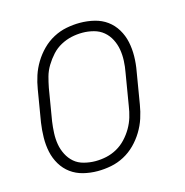

<svg xmlns="http://www.w3.org/2000/svg" viewBox="-85 -608 671 696"><g transform="rotate(-15 250.0 -260.0)"><path d="M199 8Q171 8 145 1.5Q119 -5 98.5 -20Q78 -35 64.5 -57.5Q51 -80 45.5 -106Q40 -132 40.5 -160Q41 -188 45 -215L65 -335Q69 -360 77 -384.5Q85 -409 99 -432Q113 -455 132 -474Q151 -493 174.5 -505.5Q198 -518 223.5 -523Q249 -528 274 -528Q302 -528 328.5 -521.5Q355 -515 375.5 -500Q396 -485 409.5 -462.5Q423 -440 428.5 -414Q434 -388 433.5 -360Q433 -332 428 -305L408 -185Q404 -160 396 -135.5Q388 -111 374 -88Q360 -65 341 -46Q322 -27 298.5 -14.5Q275 -2 249.5 3Q224 8 199 8ZM200 -29Q221 -29 241.5 -33.5Q262 -38 281 -48.5Q300 -59 315.5 -75.5Q331 -92 342 -111Q353 -130 359 -150Q365 -170 368 -191L388 -311Q392 -332 393 -354Q394 -376 390.5 -396.5Q387 -417 377.5 -435.5Q368 -454 352.5 -467Q337 -480 316 -485.5Q295 -491 274 -491Q253 -491 232.5 -486.5Q212 -482 192.5 -471.5Q173 -461 158 -444.5Q143 -428 131.5 -409Q120 -390 114.5 -370Q109 -350 105 -329L85 -209Q82 -188 81 -166Q80 -144 83.5 -123.5Q87 -103 96.5 -84.5Q106 -66 121 -53Q136 -40 157.5 -34.5Q179 -29 200 -29Z"/></g></svg>

Font: Iosevka Curly Slab Extralight
Style: Italic
Weight: 200
Italic angle: -9°
Monospace: yes
Designer: Belleve Invis
Foundry: Belleve Invis
Version: Version 22.1.2; ttfautohint (v1.8.4)